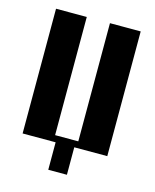

<svg xmlns="http://www.w3.org/2000/svg" viewBox="-96 -561 593 736"><g transform="rotate(15 200.5 -193.0)"><path d="M35 -495H157V-26H249V-495H371V0H240V109H166V0H35Z"/></g></svg>

Font: Moniqa Black Heading
Style: Regular
Weight: 900
Designer: Rajesh Rajput
Foundry: Rajesh Rajput
Version: Version 1.000